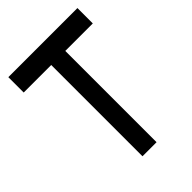

<svg xmlns="http://www.w3.org/2000/svg" viewBox="-196 -749 839 839"><g transform="rotate(-45 224.0 -329.5)"><path d="M438 -659V-564H268V0H181V-564H11V-659Z"/></g></svg>

Font: uoriya25
Style: Book
Weight: 400
Designer: Jelle Bosma - Monotype Design Team
Foundry: Monotype Imaging Inc.
Version: Version 2.003